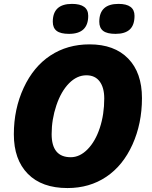

<svg xmlns="http://www.w3.org/2000/svg" viewBox="-20 -952 777 982"><path d="M438 -725.1Q564.9 -725.1 635.5 -652.6Q706.1 -580.1 706.1 -450.2Q706.1 -320.3 657.5 -212.6Q608.9 -105 523.4 -47.6Q438 9.8 325.2 9.8Q193.8 9.8 122.3 -63Q50.8 -135.7 50.8 -265.1Q50.8 -394.5 101.1 -502.9Q151.4 -611.3 238 -668.2Q324.7 -725.1 438 -725.1ZM513.2 -448.2Q513.2 -503.9 489.7 -535.4Q466.3 -566.9 421.9 -566.9Q373.5 -566.9 333 -525.9Q292.5 -484.9 268.3 -413.1Q244.1 -341.3 244.1 -266.1Q244.1 -147.9 341.8 -147.9Q388.2 -147.9 428 -188.5Q467.8 -229 490.5 -297.9Q513.2 -366.7 513.2 -448.2ZM250 -840.8Q250 -932.1 348.1 -932.1Q431.2 -932.1 431.2 -871.1Q431.2 -778.8 333 -778.8Q290 -778.8 270 -793.9Q250 -809.1 250 -840.8ZM487.8 -840.8Q487.8 -932.1 585.9 -932.1Q668 -932.1 668 -871.1Q668 -823.7 643.8 -801.3Q619.6 -778.8 570.8 -778.8Q527.8 -778.8 507.8 -793.9Q487.8 -809.1 487.8 -840.8Z"/></svg>

Font: Open Sans Extrabold
Style: Italic
Weight: 800
Italic angle: -12°
Foundry: Ascender Corporation
Version: Version 1.10